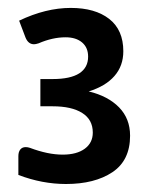

<svg xmlns="http://www.w3.org/2000/svg" viewBox="-20 -749 376 485"><path d="M308.6 -406.2Q308.6 -343.8 263.9 -314Q219.2 -284.2 146.5 -284.2Q86.4 -284.2 26.4 -307.1V-354.5Q26.4 -365.2 31.2 -371.3Q36.1 -377.4 44.9 -377.4Q50.3 -377.4 55.7 -375.5Q101.1 -358.4 138.2 -358.4Q173.8 -358.4 194.1 -373.3Q214.4 -388.2 214.4 -414.1Q214.4 -446.8 187.7 -463.6Q161.1 -480.5 112.8 -480.5H82V-549.3H112.8Q157.7 -549.3 180.2 -563.7Q202.6 -578.1 202.6 -606Q202.6 -628.9 187.3 -641.8Q171.9 -654.8 145.5 -654.8Q112.8 -654.8 77.6 -639.6Q70.3 -637.2 65.9 -637.2Q51.3 -637.2 44.4 -654.3L28.3 -696.8Q95.7 -729 158.7 -729Q220.2 -729 255.9 -701.2Q291.5 -673.3 291.5 -619.6Q291.5 -582.5 269 -556.9Q246.6 -531.2 204.1 -518.1Q252.9 -506.3 280.8 -477.8Q308.6 -449.2 308.6 -406.2Z"/></svg>

Font: Lycee Sans SemiBold
Style: Regular
Weight: 600
Designer: Justin Alvin
Foundry: Alkove Design
Version: Version 1.030